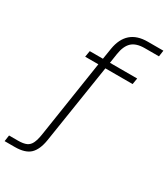

<svg xmlns="http://www.w3.org/2000/svg" viewBox="-339 -831 994 1136"><g transform="rotate(30 158.0 -263.5)"><path d="M-115 203 -109 161H-49Q-11 161 9.5 151.5Q30 142 40.5 119.5Q51 97 57 60L138 -468H48L55 -510H145L157 -585Q169 -657 210.5 -693.5Q252 -730 324 -730H431L425 -688H329Q270 -688 241 -661Q212 -634 203 -576L193 -510H379L372 -468H186L102 71Q91 140 58 171.5Q25 203 -46 203Z"/></g></svg>

Font: MuseoModerno ExtraLight
Style: Italic
Weight: 250
Italic angle: -9°
Designer: Pablo Cosgaya, Héctor Gatti, Marcela Romero, and the Authors of The MuseoModerno Project.
Foundry: Omnibus-Type Team
Version: Version 1.003